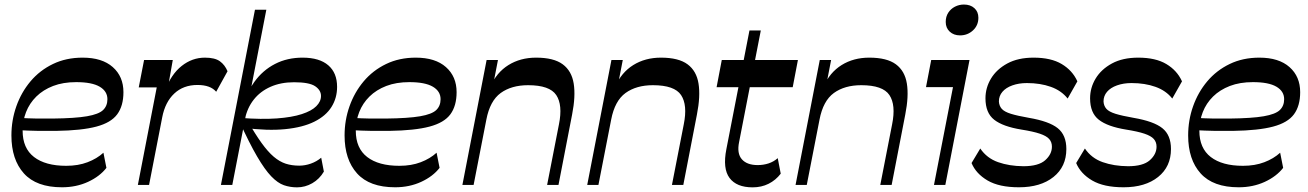

<svg xmlns="http://www.w3.org/2000/svg" viewBox="-20 -815 5762 846"><path d="M253.1 10.2Q140.3 10.2 85.3 -50.9Q30.3 -112 30.3 -218.1Q30.3 -285.4 52.1 -346.9Q73.8 -408.3 114.5 -456.7Q155.2 -505 213.3 -533Q271.3 -561 344.1 -561Q430 -561 476.9 -519.4Q523.9 -477.9 523.9 -408.8Q523.9 -348.7 496.6 -311.5Q469.2 -274.3 404.7 -257.2Q340.2 -240 227.7 -238.3Q181.6 -237.8 142.4 -238.5Q103.2 -239.2 67.7 -241.2V-295.4Q103.3 -293.4 140.1 -292.7Q176.9 -292 212 -292.6Q311 -293.7 363.1 -302.7Q415.1 -311.7 434.2 -330.1Q453.3 -348.4 453.3 -377.9Q453.3 -412.9 419.2 -433Q385 -453.1 315.7 -453.1Q258 -453.1 214 -436.2Q170 -419.2 140 -389.6Q110 -360 94.8 -321.2Q79.7 -282.4 79.7 -238.8Q79.7 -161.9 129.9 -123.2Q180.1 -84.4 271.8 -84.4Q324.6 -84.4 365.8 -100.2Q407.1 -115.9 435.7 -142.1L448.9 -75.4Q419.8 -37.7 367.9 -13.7Q316 10.2 253.1 10.2Z M587.4 0 670.6 -429.8H591.3L614.8 -550.5H741.3L714.4 -397.8L708.1 -417.9Q734.4 -487.9 780.5 -524.4Q826.6 -561 882.9 -561Q926.8 -561 948.8 -545.1Q970.8 -529.3 982.6 -501.1L932.6 -410.7Q907.1 -440.6 850.1 -440.6Q788 -440.6 747.8 -402.8Q707.7 -365.1 694.9 -298.7L636.8 0Z M1052.7 -251.9 1040.6 -295.4Q1132.7 -288.4 1199.7 -293.2Q1266.6 -298.1 1309.7 -312.2Q1352.9 -326.2 1373.6 -347Q1394.4 -367.7 1394.4 -392.2Q1394.4 -417.6 1368.6 -435.1Q1342.7 -452.6 1275.7 -452.6Q1217.2 -452.6 1171.9 -432.5Q1126.6 -412.4 1098 -375.9Q1069.3 -339.5 1059.1 -289.5L1049.1 -333.6Q1064.2 -403.3 1100.8 -454.2Q1137.3 -505.1 1191.7 -533.2Q1246.1 -561.3 1314.5 -561Q1387.7 -560.7 1426.5 -527.3Q1465.3 -493.9 1465.3 -432.2Q1465.3 -383.1 1440.6 -343.7Q1415.9 -304.2 1365.1 -278.9Q1314.3 -253.6 1236.6 -245.9Q1158.9 -238.1 1052.7 -251.9ZM1288.8 10.5Q1258.4 10.5 1231 1.1Q1203.7 -8.4 1175.2 -38Q1146.7 -67.6 1112.7 -125.8Q1078.7 -183.9 1034.3 -281.4L1069.9 -284.1Q1104.3 -224.3 1132.4 -185.2Q1160.5 -146.2 1186.2 -124.4Q1211.9 -102.6 1238.8 -93.8Q1265.8 -85.1 1298.5 -85.1Q1324.1 -85.1 1349.6 -94.1Q1375.1 -103.1 1395.3 -120.1L1407.1 -58.9Q1387.6 -25.9 1356 -7.7Q1324.4 10.5 1288.8 10.5ZM953.4 0 1103.4 -772H1153.5L1003.5 0Z M1721.1 10.2Q1608.3 10.2 1553.3 -50.9Q1498.3 -112 1498.3 -218.1Q1498.3 -285.4 1520.1 -346.9Q1541.8 -408.3 1582.5 -456.7Q1623.2 -505 1681.3 -533Q1739.3 -561 1812.1 -561Q1898 -561 1944.9 -519.4Q1991.9 -477.9 1991.9 -408.8Q1991.9 -348.7 1964.6 -311.5Q1937.2 -274.3 1872.7 -257.2Q1808.2 -240 1695.7 -238.3Q1649.6 -237.8 1610.4 -238.5Q1571.2 -239.2 1535.7 -241.2V-295.4Q1571.3 -293.4 1608.1 -292.7Q1644.9 -292 1680 -292.6Q1779 -293.7 1831.1 -302.7Q1883.1 -311.7 1902.2 -330.1Q1921.3 -348.4 1921.3 -377.9Q1921.3 -412.9 1887.2 -433Q1853 -453.1 1783.7 -453.1Q1726 -453.1 1682 -436.2Q1638 -419.2 1608 -389.6Q1578 -360 1562.8 -321.2Q1547.7 -282.4 1547.7 -238.8Q1547.7 -161.9 1597.9 -123.2Q1648.1 -84.4 1739.8 -84.4Q1792.6 -84.4 1833.8 -100.2Q1875.1 -115.9 1903.7 -142.1L1916.9 -75.4Q1887.8 -37.7 1835.9 -13.7Q1784 10.2 1721.1 10.2Z M2017.4 0 2124.1 -550.5H2174.1L2144.9 -399.8L2140.4 -432.8Q2167.8 -495.6 2220.3 -528.3Q2272.8 -561 2342.3 -561Q2419.9 -561 2459.5 -531.7Q2499.1 -502.4 2507.9 -446.6Q2516.8 -390.8 2500.8 -310.1L2440.8 0H2390.7L2442.9 -267.3Q2460.1 -352.6 2431 -396.1Q2401.9 -439.6 2307 -439.6Q2233.7 -439.6 2186.2 -405.2Q2138.8 -370.7 2123 -288L2066.8 0Z M2567.4 0 2674.1 -550.5H2724.1L2694.9 -399.8L2690.4 -432.8Q2717.8 -495.6 2770.3 -528.3Q2822.8 -561 2892.3 -561Q2969.9 -561 3009.5 -531.7Q3049.1 -502.4 3057.9 -446.6Q3066.8 -390.8 3050.8 -310.1L2990.8 0H2940.7L2992.9 -267.3Q3010.1 -352.6 2981 -396.1Q2951.9 -439.6 2857 -439.6Q2783.7 -439.6 2736.2 -405.2Q2688.8 -370.7 2673 -288L2616.8 0Z M3296.1 10.5Q3225.4 10.5 3194.5 -30.9Q3163.7 -72.3 3180.6 -158L3282.3 -680.8H3332.3L3236.7 -189.3Q3226.3 -139 3248.7 -113.3Q3271.2 -87.6 3318.6 -87.6Q3343.9 -87.6 3366.5 -95Q3389 -102.4 3406.9 -118.1L3420.1 -49.7Q3397.9 -20.9 3366.5 -5.2Q3335.1 10.5 3296.1 10.5ZM3137.5 -430.9 3160.3 -550.5H3495.8L3472.9 -430.9Z M3485.4 0 3592.1 -550.5H3642.1L3612.9 -399.8L3608.4 -432.8Q3635.8 -495.6 3688.3 -528.3Q3740.8 -561 3810.3 -561Q3887.9 -561 3927.5 -531.7Q3967.1 -502.4 3975.9 -446.6Q3984.8 -390.8 3968.8 -310.1L3908.8 0H3858.7L3910.9 -267.3Q3928.1 -352.6 3899 -396.1Q3869.9 -439.6 3775 -439.6Q3701.7 -439.6 3654.2 -405.2Q3606.8 -370.7 3591 -288L3534.8 0Z M4210.2 -659.1Q4182.5 -659.1 4164.8 -675.5Q4147.1 -691.9 4147.1 -718.2Q4147.1 -741.7 4158.1 -758.8Q4169.2 -776 4187.6 -785.5Q4206 -795 4227.2 -795Q4255.9 -795 4273.4 -779.1Q4291 -763.2 4291 -736.8Q4291 -703.1 4267.2 -681.1Q4243.4 -659.1 4210.2 -659.1ZM4095.3 0 4179.1 -431.2H4060.2L4083.1 -550.5H4251.9L4145.3 0Z M4469.7 10.2Q4382.6 10.2 4331.5 -19.7Q4280.4 -49.7 4260.9 -96.6L4299.3 -160.6Q4328.3 -117.9 4377.8 -100.5Q4427.2 -83.1 4489.2 -82.6Q4555.6 -82.6 4585.3 -108.9Q4615 -135.3 4615 -168.8Q4615 -189.1 4602.8 -202.7Q4590.7 -216.2 4561.8 -225.9Q4532.9 -235.7 4480.9 -244Q4399.3 -257.2 4360.8 -287.3Q4322.2 -317.4 4322.2 -381.7Q4322.2 -428.4 4346.7 -469Q4371.2 -509.6 4418.4 -535.3Q4465.7 -561 4534.4 -561Q4611 -561 4658.2 -532.8Q4705.4 -504.7 4727.2 -456.6L4684.3 -380.8Q4656.6 -415.9 4610.2 -432.4Q4563.9 -449 4504.8 -449Q4469.2 -449 4440.8 -438.8Q4412.4 -428.7 4396.9 -410.5Q4381.4 -392.3 4381.4 -368.1Q4382.4 -348.7 4393.9 -335.6Q4405.3 -322.6 4434.1 -313.6Q4462.9 -304.7 4513.6 -295.8Q4602.6 -280.6 4640.6 -250.2Q4678.6 -219.8 4678.6 -158.3Q4678.6 -80.6 4621.9 -35.2Q4565.2 10.2 4469.7 10.2Z M4930.7 10.2Q4843.6 10.2 4792.5 -19.7Q4741.4 -49.7 4721.9 -96.6L4760.3 -160.6Q4789.3 -117.9 4838.8 -100.5Q4888.2 -83.1 4950.2 -82.6Q5016.6 -82.6 5046.3 -108.9Q5076 -135.3 5076 -168.8Q5076 -189.1 5063.8 -202.7Q5051.7 -216.2 5022.8 -225.9Q4993.9 -235.7 4941.9 -244Q4860.3 -257.2 4821.8 -287.3Q4783.2 -317.4 4783.2 -381.7Q4783.2 -428.4 4807.7 -469Q4832.2 -509.6 4879.4 -535.3Q4926.7 -561 4995.4 -561Q5072 -561 5119.2 -532.8Q5166.4 -504.7 5188.2 -456.6L5145.3 -380.8Q5117.6 -415.9 5071.2 -432.4Q5024.9 -449 4965.8 -449Q4930.2 -449 4901.8 -438.8Q4873.4 -428.7 4857.9 -410.5Q4842.4 -392.3 4842.4 -368.1Q4843.4 -348.7 4854.9 -335.6Q4866.3 -322.6 4895.1 -313.6Q4923.9 -304.7 4974.6 -295.8Q5063.6 -280.6 5101.6 -250.2Q5139.6 -219.8 5139.6 -158.3Q5139.6 -80.6 5082.9 -35.2Q5026.2 10.2 4930.7 10.2Z M5438.1 10.2Q5325.3 10.2 5270.3 -50.9Q5215.3 -112 5215.3 -218.1Q5215.3 -285.4 5237.1 -346.9Q5258.8 -408.3 5299.5 -456.7Q5340.2 -505 5398.3 -533Q5456.3 -561 5529.1 -561Q5615 -561 5661.9 -519.4Q5708.9 -477.9 5708.9 -408.8Q5708.9 -348.7 5681.6 -311.5Q5654.2 -274.3 5589.7 -257.2Q5525.2 -240 5412.7 -238.3Q5366.6 -237.8 5327.4 -238.5Q5288.2 -239.2 5252.7 -241.2V-295.4Q5288.3 -293.4 5325.1 -292.7Q5361.9 -292 5397 -292.6Q5496 -293.7 5548.1 -302.7Q5600.1 -311.7 5619.2 -330.1Q5638.3 -348.4 5638.3 -377.9Q5638.3 -412.9 5604.2 -433Q5570 -453.1 5500.7 -453.1Q5443 -453.1 5399 -436.2Q5355 -419.2 5325 -389.6Q5295 -360 5279.8 -321.2Q5264.7 -282.4 5264.7 -238.8Q5264.7 -161.9 5314.9 -123.2Q5365.1 -84.4 5456.8 -84.4Q5509.6 -84.4 5550.8 -100.2Q5592.1 -115.9 5620.7 -142.1L5633.9 -75.4Q5604.8 -37.7 5552.9 -13.7Q5501 10.2 5438.1 10.2Z"/></svg>

Font: Savate ExtraLight
Style: Italic
Weight: 200
Italic angle: -11°
Designer: Max Esnée
Foundry: Plomb Type
Version: Version 2.000